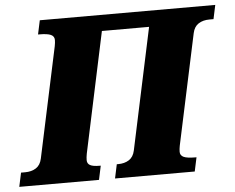

<svg xmlns="http://www.w3.org/2000/svg" viewBox="-86 -774 1020 835"><g transform="rotate(-5 424.0 -357.0)"><path d="M-35 0 -22 -61H-4Q24 -61 43.5 -73.5Q63 -86 69 -114L172 -596Q175 -611 175 -623Q175 -639 160 -646Q145 -653 109 -653H104L117 -714H883L870 -653H852Q824 -653 804.5 -640.5Q785 -628 779 -600L676 -118Q673 -103 673 -91Q673 -75 688 -68Q703 -61 739 -61H744L731 0H383L396 -61H402Q430 -61 449.5 -73.5Q469 -86 475 -114L588 -644H382L270 -118Q267 -102 267 -90Q267 -75 279.5 -68Q292 -61 321 -61H326L313 0Z"/></g></svg>

Font: Noto Serif Black
Style: Italic
Weight: 900
Italic angle: -12°
Designer: Monotype Design Team
Foundry: Monotype Imaging Inc.
Version: Version 2.013